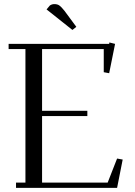

<svg xmlns="http://www.w3.org/2000/svg" viewBox="-20 -916 657 936"><path d="M22 -676.8V-702.1H512.2L513.2 -709L541 -702.1L512.2 -559.1L485.8 -564V-676.8H185.1V-376H405.8V-350.1H185.1V-25.9H504.9L550.8 -143.1L578.1 -138.2L550.8 0H58.1V-25.9H104V-676.8ZM207 -870.1 223.1 -889.2Q232.9 -896 245.1 -896Q259.8 -896 269.3 -889.4Q278.8 -882.8 293.9 -863.8L352.1 -785.2L333 -770Z"/></svg>

Font: Dehuti
Style: Book
Weight: 400
Version: Version 1.2